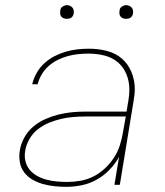

<svg xmlns="http://www.w3.org/2000/svg" viewBox="-20 -717 640 745"><path d="M237 8Q214 8 191 5.5Q168 3 146.5 -3Q125 -9 106 -20Q87 -31 74 -48Q61 -65 57 -87.5Q53 -110 57 -134Q61 -159 74.5 -183.5Q88 -208 109.5 -226Q131 -244 156 -255Q181 -266 207 -272.5Q233 -279 259 -281.5Q285 -284 311 -284H471L478 -326Q480 -337 481 -348Q482 -359 482 -369V-370Q482 -401 470.5 -429Q459 -457 437 -475.5Q415 -494 385.5 -501.5Q356 -509 324 -509Q304 -509 284 -507Q264 -505 243.5 -499.5Q223 -494 204 -484.5Q185 -475 169 -461Q153 -447 142 -428.5Q131 -410 126 -390H105Q110 -412 122 -433.5Q134 -455 152 -471.5Q170 -488 191.5 -499Q213 -510 235.5 -516.5Q258 -523 280.5 -525.5Q303 -528 326 -528Q361 -528 394.5 -519.5Q428 -511 452.5 -490Q477 -469 490 -437.5Q503 -406 503 -372Q503 -359 501.5 -347Q500 -335 498 -323L445 0H424L442 -108Q427 -81 404 -57.5Q381 -34 353.5 -19Q326 -4 296 2Q266 8 237 8ZM241 -11Q266 -11 292 -15.5Q318 -20 342 -32Q366 -44 386.5 -63Q407 -82 422 -105Q437 -128 445 -153Q453 -178 457 -203L468 -265H311Q288 -265 264 -263Q240 -261 216.5 -255.5Q193 -250 170 -240.5Q147 -231 127 -215.5Q107 -200 94.5 -178Q82 -156 78 -133Q74 -112 78.5 -92.5Q83 -73 95 -58.5Q107 -44 124 -34.5Q141 -25 160 -20Q179 -15 199.5 -13Q220 -11 241 -11ZM469 -644Q463 -644 457.5 -646Q452 -648 448 -652.5Q444 -657 443.5 -663.5Q443 -670 444 -676Q444 -681 446.5 -685Q449 -689 453 -691.5Q457 -694 461 -695.5Q465 -697 470 -697Q476 -697 481.5 -694.5Q487 -692 491 -687.5Q495 -683 496 -676.5Q497 -670 496 -664Q495 -659 492.5 -655Q490 -651 486.5 -648.5Q483 -646 478.5 -645Q474 -644 469 -644ZM239 -644Q233 -644 227.5 -646Q222 -648 218 -652.5Q214 -657 213.5 -663.5Q213 -670 214 -676Q214 -681 216.5 -685Q219 -689 223 -691.5Q227 -694 231 -695.5Q235 -697 240 -697Q246 -697 251.5 -694.5Q257 -692 261 -687.5Q265 -683 266 -676.5Q267 -670 266 -664Q265 -659 262.5 -655Q260 -651 256.5 -648.5Q253 -646 248.5 -645Q244 -644 239 -644Z"/></svg>

Font: Iosevka Aile Thin Oblique
Style: Regular
Weight: 100
Italic angle: -9°
Designer: Belleve Invis
Foundry: Belleve Invis
Version: Version 31.1.0; ttfautohint (v1.8.4)